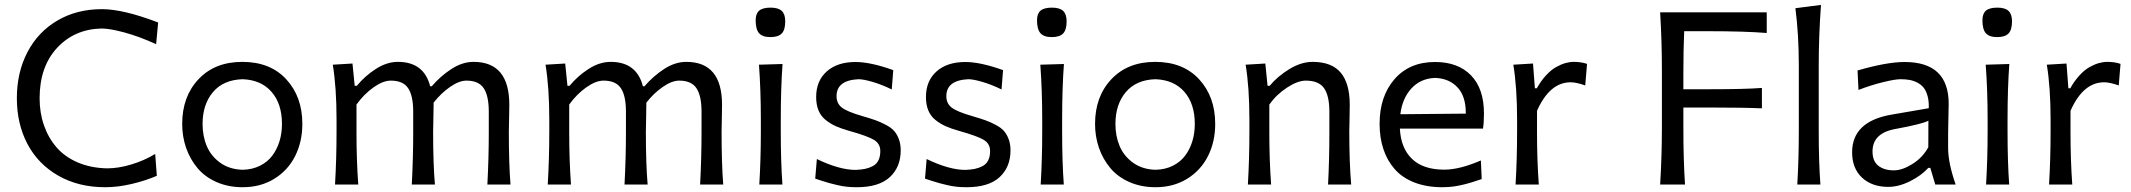

<svg xmlns="http://www.w3.org/2000/svg" viewBox="-20 -764 8825 795"><path d="M415.5 11.2Q304.7 11.2 220.9 -36.9Q137.2 -85 93.5 -168.2Q49.8 -251.5 49.8 -357.4Q49.8 -464.4 93.8 -548.3Q137.7 -632.3 218 -679.2Q298.3 -726.1 401.9 -726.1Q490.7 -726.1 634.8 -670.9L626.5 -581.1Q555.7 -613.3 495.1 -629.6Q434.6 -646 400.9 -646Q288.6 -643.6 216.3 -565.7Q144 -487.8 144 -356.9Q144 -296.9 162.1 -244.9Q180.2 -192.9 214.4 -153.6Q248.5 -114.3 302.2 -91.3Q356 -68.4 423.3 -66.9Q470.2 -66.9 523.2 -82.8Q576.2 -98.6 622.6 -126.5L629.4 -36.1Q582 -15.6 524.9 -2.2Q467.8 11.2 415.5 11.2Z M984.9 11.2Q925.3 11.2 877 -10Q828.6 -31.2 797.9 -67.9Q767.1 -104.5 750.7 -151.4Q734.4 -198.2 734.4 -251Q734.4 -364.3 802 -436Q869.6 -507.8 983.4 -507.8Q1099.1 -507.8 1165.5 -435.5Q1231.9 -363.3 1231.9 -251Q1231.9 -177.2 1202.1 -117.9Q1172.4 -58.6 1115.7 -23.7Q1059.1 11.2 984.9 11.2ZM984.9 -61Q1025.4 -62 1056.9 -77.9Q1088.4 -93.8 1107.9 -120.1Q1127.4 -146.5 1137.5 -179.7Q1147.5 -212.9 1147.5 -251Q1147.5 -334 1104.5 -383.5Q1061.5 -433.1 984.9 -436Q904.8 -433.6 861.8 -382.6Q818.8 -331.5 818.8 -251Q818.8 -200.2 836.4 -158.7Q854 -117.2 892.3 -89.8Q930.7 -62.5 984.9 -61Z M2093.8 0H1998Q2003.9 -110.4 2003.9 -215.3V-301.8Q2003.9 -367.2 1982.9 -398.7Q1961.9 -430.2 1911.6 -430.2Q1881.3 -430.2 1843.8 -404.3Q1806.2 -378.4 1775.4 -338.9V-330.1Q1775.4 -307.1 1774.4 -269.8Q1773.4 -232.4 1773.4 -219.2Q1773.4 -85 1780.8 0H1685.1Q1690.9 -110.4 1690.9 -215.3V-301.8Q1690.9 -367.7 1669.9 -398.9Q1648.9 -430.2 1598.1 -430.2Q1565.9 -430.2 1526.1 -401.9Q1486.3 -373.5 1456.1 -331.1V-215.3Q1456.1 -100.6 1463.4 0H1367.2Q1373.5 -106.4 1373.5 -219.2V-269Q1373.5 -401.9 1357.9 -496.1L1439.5 -501L1448.7 -408.7H1457.5Q1490.7 -449.2 1536.1 -478.5Q1581.5 -507.8 1627.9 -507.8Q1735.4 -507.8 1761.2 -406.7H1767.6Q1804.2 -449.2 1849.4 -478.5Q1894.5 -507.8 1940.9 -507.8Q2088.9 -507.8 2088.9 -330.1Q2088.9 -306.6 2087.9 -269.5Q2086.9 -232.4 2086.9 -219.2Q2086.9 -85.9 2093.8 0Z M2974.6 0H2878.9Q2884.8 -110.4 2884.8 -215.3V-301.8Q2884.8 -367.2 2863.8 -398.7Q2842.8 -430.2 2792.5 -430.2Q2762.2 -430.2 2724.6 -404.3Q2687 -378.4 2656.2 -338.9V-330.1Q2656.2 -307.1 2655.3 -269.8Q2654.3 -232.4 2654.3 -219.2Q2654.3 -85 2661.6 0H2565.9Q2571.8 -110.4 2571.8 -215.3V-301.8Q2571.8 -367.7 2550.8 -398.9Q2529.8 -430.2 2479 -430.2Q2446.8 -430.2 2407 -401.9Q2367.2 -373.5 2336.9 -331.1V-215.3Q2336.9 -100.6 2344.2 0H2248Q2254.4 -106.4 2254.4 -219.2V-269Q2254.4 -401.9 2238.8 -496.1L2320.3 -501L2329.6 -408.7H2338.4Q2371.6 -449.2 2417 -478.5Q2462.4 -507.8 2508.8 -507.8Q2616.2 -507.8 2642.1 -406.7H2648.4Q2685.1 -449.2 2730.2 -478.5Q2775.4 -507.8 2821.8 -507.8Q2969.7 -507.8 2969.7 -330.1Q2969.7 -306.6 2968.8 -269.5Q2967.8 -232.4 2967.8 -219.2Q2967.8 -85.9 2974.6 0Z M3108.9 -680.2Q3108.9 -707.5 3123.5 -720Q3138.2 -732.4 3170.9 -732.4Q3202.6 -732.4 3217 -718.8Q3231.4 -705.1 3231.4 -675.8Q3231.4 -640.6 3217 -625.5Q3202.6 -610.4 3169.9 -610.4Q3137.2 -610.4 3123 -626.5Q3108.9 -642.6 3108.9 -680.2ZM3219.7 0H3124Q3130.4 -106.4 3130.4 -219.2V-269Q3130.4 -389.6 3122.6 -496.1L3220.2 -499Q3212.9 -397.9 3212.9 -269V-219.2Q3212.9 -93.8 3219.7 0Z M3527.8 11.2Q3506.8 11.2 3487.1 9.3Q3467.3 7.3 3445.6 2Q3423.8 -3.4 3414.1 -5.9Q3404.3 -8.3 3380.4 -16.1Q3356.4 -23.9 3355.5 -24.4L3362.3 -105.5Q3455.6 -60.5 3522.9 -60.5Q3545.9 -61.5 3562.5 -64.9Q3579.1 -68.4 3594.2 -76.4Q3609.4 -84.5 3617.2 -100.1Q3625 -115.7 3625 -138.7Q3625 -168.9 3598.9 -184.8Q3572.8 -200.7 3496.1 -222.2Q3463.4 -231.4 3440.9 -241.5Q3418.5 -251.5 3398.7 -267.3Q3378.9 -283.2 3369.1 -306.9Q3359.4 -330.6 3359.4 -362.3Q3359.4 -429.2 3403.3 -468.3Q3447.3 -507.3 3522 -507.3Q3585 -507.3 3678.7 -473.6L3672.4 -393.6Q3630.4 -414.1 3592.8 -425Q3555.2 -436 3534.7 -436Q3443.8 -431.6 3443.8 -365.7Q3443.8 -335.4 3466.1 -318.4Q3488.3 -301.3 3551.3 -283.2Q3585 -273.4 3606 -265.9Q3627 -258.3 3648.9 -246.6Q3670.9 -234.9 3682.6 -221.4Q3694.3 -208 3701.9 -187.7Q3709.5 -167.5 3709.5 -141.1Q3709.5 -72.3 3664.3 -30.5Q3619.1 11.2 3527.8 11.2Z M3982.4 11.2Q3961.4 11.2 3941.7 9.3Q3921.9 7.3 3900.1 2Q3878.4 -3.4 3868.7 -5.9Q3858.9 -8.3 3835 -16.1Q3811 -23.9 3810.1 -24.4L3816.9 -105.5Q3910.2 -60.5 3977.5 -60.5Q4000.5 -61.5 4017.1 -64.9Q4033.7 -68.4 4048.8 -76.4Q4064 -84.5 4071.8 -100.1Q4079.6 -115.7 4079.6 -138.7Q4079.6 -168.9 4053.5 -184.8Q4027.3 -200.7 3950.7 -222.2Q3918 -231.4 3895.5 -241.5Q3873 -251.5 3853.3 -267.3Q3833.5 -283.2 3823.7 -306.9Q3814 -330.6 3814 -362.3Q3814 -429.2 3857.9 -468.3Q3901.9 -507.3 3976.6 -507.3Q4039.6 -507.3 4133.3 -473.6L4127 -393.6Q4085 -414.1 4047.4 -425Q4009.8 -436 3989.3 -436Q3898.4 -431.6 3898.4 -365.7Q3898.4 -335.4 3920.7 -318.4Q3942.9 -301.3 4005.9 -283.2Q4039.6 -273.4 4060.5 -265.9Q4081.5 -258.3 4103.5 -246.6Q4125.5 -234.9 4137.2 -221.4Q4148.9 -208 4156.5 -187.7Q4164.1 -167.5 4164.1 -141.1Q4164.1 -72.3 4118.9 -30.5Q4073.7 11.2 3982.4 11.2Z M4273.9 -680.2Q4273.9 -707.5 4288.6 -720Q4303.2 -732.4 4335.9 -732.4Q4367.7 -732.4 4382.1 -718.8Q4396.5 -705.1 4396.5 -675.8Q4396.5 -640.6 4382.1 -625.5Q4367.7 -610.4 4335 -610.4Q4302.2 -610.4 4288.1 -626.5Q4273.9 -642.6 4273.9 -680.2ZM4384.8 0H4289.1Q4295.4 -106.4 4295.4 -219.2V-269Q4295.4 -389.6 4287.6 -496.1L4385.3 -499Q4377.9 -397.9 4377.9 -269V-219.2Q4377.9 -93.8 4384.8 0Z M4764.6 11.2Q4705.1 11.2 4656.7 -10Q4608.4 -31.2 4577.6 -67.9Q4546.9 -104.5 4530.5 -151.4Q4514.2 -198.2 4514.2 -251Q4514.2 -364.3 4581.8 -436Q4649.4 -507.8 4763.2 -507.8Q4878.9 -507.8 4945.3 -435.5Q5011.7 -363.3 5011.7 -251Q5011.7 -177.2 4981.9 -117.9Q4952.1 -58.6 4895.5 -23.7Q4838.9 11.2 4764.6 11.2ZM4764.6 -61Q4805.2 -62 4836.7 -77.9Q4868.2 -93.8 4887.7 -120.1Q4907.2 -146.5 4917.2 -179.7Q4927.2 -212.9 4927.2 -251Q4927.2 -334 4884.3 -383.5Q4841.3 -433.1 4764.6 -436Q4684.6 -433.6 4641.6 -382.6Q4598.6 -331.5 4598.6 -251Q4598.6 -200.2 4616.2 -158.7Q4633.8 -117.2 4672.1 -89.8Q4710.4 -62.5 4764.6 -61Z M5243.2 0H5147Q5153.3 -106.4 5153.3 -219.2V-269Q5153.3 -401.9 5137.7 -496.1L5219.2 -501L5228.5 -408.7H5237.3Q5269.5 -447.8 5318.6 -477.8Q5367.7 -507.8 5415 -507.8Q5494.1 -507.8 5531.5 -463.1Q5568.8 -418.5 5568.8 -330.1Q5568.8 -306.6 5567.9 -269.5Q5566.9 -232.4 5566.9 -219.2Q5566.9 -90.8 5574.7 0H5479Q5484.4 -101.6 5484.4 -215.3V-301.8Q5484.4 -367.7 5462.4 -398.9Q5440.4 -430.2 5386.7 -430.2Q5353.5 -430.2 5309.3 -401.4Q5265.1 -372.6 5235.8 -331.1V-215.3Q5235.8 -100.6 5243.2 0Z M6124.5 -294.4Q6124.5 -257.3 6120.6 -231.4H5776.4Q5780.3 -150.4 5826.7 -106Q5873 -61.5 5960.4 -61.5Q6023.4 -61.5 6111.8 -99.6L6115.2 -22.5Q6113.8 -22 6100.1 -17.6Q6086.4 -13.2 6082.3 -11.7Q6078.1 -10.3 6064.7 -6.3Q6051.3 -2.4 6043.9 -0.7Q6036.6 1 6023.4 3.9Q6010.3 6.8 6000.2 8.1Q5990.2 9.3 5977.5 10.3Q5964.8 11.2 5952.6 11.2Q5887.2 11.2 5836.9 -8.3Q5786.6 -27.8 5755.4 -63.2Q5724.1 -98.6 5708.3 -146Q5692.4 -193.4 5692.4 -251Q5692.4 -365.2 5754.2 -436.3Q5815.9 -507.3 5921.9 -507.3Q6017.1 -507.3 6070.8 -452.1Q6124.5 -397 6124.5 -294.4ZM5922.9 -441.4Q5862.8 -439.5 5824.7 -398.4Q5786.6 -357.4 5778.3 -291L6049.3 -293.5V-296.9Q6049.3 -365.2 6015.1 -402.1Q5981 -439 5922.9 -441.4Z M6351.6 0H6255.4Q6261.7 -106.4 6261.7 -219.2V-269Q6261.7 -401.9 6246.1 -496.1L6327.6 -501L6335.4 -398.4H6343.3Q6360.8 -429.7 6381.6 -452.1Q6402.3 -474.6 6422.9 -486.1Q6443.4 -497.6 6461.4 -502.7Q6479.5 -507.8 6497.1 -507.8Q6526.9 -507.8 6551.3 -499.5L6543.9 -410.2Q6506.8 -423.3 6483.4 -423.3Q6396.5 -423.3 6344.2 -305.2V-215.3Q6344.2 -100.6 6351.6 0Z M7053.7 -634.8H6953.6Q6950.2 -557.6 6950.2 -461.4V-394.5H7059.6Q7206.5 -394.5 7275.4 -399.9V-315.4Q7198.2 -318.8 7059.1 -318.8H6950.2V-235.4Q6950.2 -100.6 6957 0H6854Q6861.3 -118.7 6861.3 -235.4V-474.6Q6861.3 -592.8 6854 -712.9H7295.4V-627.4Q7204.1 -634.8 7053.7 -634.8Z M7517.6 0H7421.9Q7428.2 -106.4 7428.2 -219.2V-493.7Q7428.2 -621.1 7414.1 -730L7520 -743.7Q7510.7 -615.2 7510.7 -493.7V-219.2Q7510.7 -93.8 7517.6 0Z M7798.3 9.8Q7731 9.8 7689.9 -28.6Q7648.9 -66.9 7648.9 -133.3Q7648.9 -260.7 7810.5 -289.1L7966.3 -315.9Q7967.3 -344.7 7961.4 -366.2Q7955.6 -387.7 7945.1 -400.9Q7934.6 -414.1 7918.7 -422.1Q7902.8 -430.2 7886.2 -433.1Q7869.6 -436 7849.1 -436Q7826.7 -436 7776.1 -423.6Q7725.6 -411.1 7675.3 -391.6L7671.4 -472.2Q7792.5 -507.3 7866.2 -507.3Q8048.8 -507.3 8048.8 -334Q8048.8 -320.3 8047.6 -277.1Q8046.4 -233.9 8046.4 -210.9V-151.4Q8046.4 -89.4 8077.6 0H7993.2L7972.7 -68.8H7964.4Q7935.1 -36.6 7888.4 -13.4Q7841.8 9.8 7798.3 9.8ZM7822.3 -58.6Q7856 -58.6 7898.2 -84.7Q7940.4 -110.8 7964.4 -154.3L7964.8 -264.2Q7939.5 -250.5 7831.1 -230.5Q7733.4 -213.9 7733.4 -137.2Q7733.4 -96.2 7757.8 -77.4Q7782.2 -58.6 7822.3 -58.6Z M8188.5 -680.2Q8188.5 -707.5 8203.1 -720Q8217.8 -732.4 8250.5 -732.4Q8282.2 -732.4 8296.6 -718.8Q8311 -705.1 8311 -675.8Q8311 -640.6 8296.6 -625.5Q8282.2 -610.4 8249.5 -610.4Q8216.8 -610.4 8202.6 -626.5Q8188.5 -642.6 8188.5 -680.2ZM8299.3 0H8203.6Q8210 -106.4 8210 -219.2V-269Q8210 -389.6 8202.1 -496.1L8299.8 -499Q8292.5 -397.9 8292.5 -269V-219.2Q8292.5 -93.8 8299.3 0Z M8560.5 0H8464.4Q8470.7 -106.4 8470.7 -219.2V-269Q8470.7 -401.9 8455.1 -496.1L8536.6 -501L8544.4 -398.4H8552.2Q8569.8 -429.7 8590.6 -452.1Q8611.3 -474.6 8631.8 -486.1Q8652.3 -497.6 8670.4 -502.7Q8688.5 -507.8 8706.1 -507.8Q8735.8 -507.8 8760.3 -499.5L8752.9 -410.2Q8715.8 -423.3 8692.4 -423.3Q8605.5 -423.3 8553.2 -305.2V-215.3Q8553.2 -100.6 8560.5 0Z"/></svg>

Font: Commissioner Flair
Style: Regular
Weight: 400
Designer: Kostas Bartsokas
Foundry: Kostas Bartsokas
Version: Version 1.000